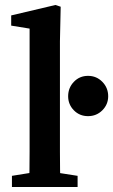

<svg xmlns="http://www.w3.org/2000/svg" viewBox="-20 -752 455 772"><path d="M28 0V-45L134 -62H183L292 -45V0ZM97 0Q98 -35 98.5 -70.5Q99 -106 99 -141.5Q99 -177 99 -212V-637L25 -649V-690L203 -732L224 -725L221 -586V-212Q221 -177 221 -141.5Q221 -106 221.5 -70.5Q222 -35 223 0ZM334 -285Q300 -285 277 -308.5Q254 -332 254 -365Q254 -399 277 -423Q300 -447 334 -447Q368 -447 391.5 -423Q415 -399 415 -365Q415 -332 391.5 -308.5Q368 -285 334 -285Z"/></svg>

Font: Source Serif 4 18pt SemiBold
Style: Regular
Weight: 600
Designer: Frank Grießhammer
Foundry: Adobe Systems Incorporated
Version: Version 4.004;hotconv 1.0.116;makeotfexe 2.5.65601